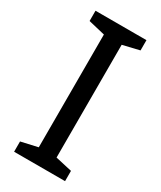

<svg xmlns="http://www.w3.org/2000/svg" viewBox="-183 -778 705 842"><g transform="rotate(30 169.5 -357.0)"><path d="M298 0H40V-52L124 -71V-642L40 -662V-714H298V-662L214 -642V-71L298 -52Z"/></g></svg>

Font: Noto Sans Nabataean
Style: Regular
Weight: 400
Designer: Monotype Design Team
Foundry: Monotype Imaging Inc.
Version: Version 2.001; ttfautohint (v1.8.4.7-5d5b)